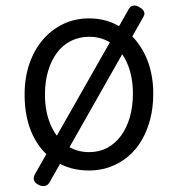

<svg xmlns="http://www.w3.org/2000/svg" viewBox="-20 -584 629 679"><path d="M295 19Q227 19 175.5 -14Q124 -47 95.5 -107Q67 -167 67 -250Q67 -309 84 -358.5Q101 -408 131.5 -443.5Q162 -479 203.5 -499Q245 -519 295 -519Q361 -519 412.5 -484.5Q464 -450 493 -390Q522 -330 522 -253Q522 -205 511.5 -163.5Q501 -122 481 -88Q461 -54 433 -30.5Q405 -7 370 6Q335 19 295 19ZM295 -46Q331 -46 359 -61Q387 -76 407.5 -103.5Q428 -131 439 -169Q450 -207 450 -253Q450 -312 431 -357.5Q412 -403 377 -428.5Q342 -454 295 -454Q261 -454 231.5 -439.5Q202 -425 181.5 -397.5Q161 -370 150 -332.5Q139 -295 139 -250Q139 -190 158.5 -144Q178 -98 213 -72Q248 -46 295 -46ZM154 63Q147 73 136.5 74Q126 75 115 69Q104 63 100.5 54Q97 45 103 33L436 -553Q441 -562 451.5 -564Q462 -566 474 -558Q485 -552 489 -543.5Q493 -535 488 -526Z"/></svg>

Font: Playwrite GB S Light
Style: Regular
Weight: 300
Designer: Veronika Burian, José Scaglione
Foundry: TypeTogether
Version: Version 1.002